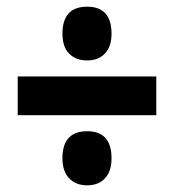

<svg xmlns="http://www.w3.org/2000/svg" viewBox="-20 -640 522 575"><path d="M167 -539Q167 -620 241 -620Q314 -620 314 -539Q314 -501 294.5 -480Q275 -459 241 -459Q207 -459 187 -479.5Q167 -500 167 -539ZM33 -295V-411H448V-295ZM167 -166Q167 -247 241 -247Q314 -247 314 -166Q314 -127 294.5 -106Q275 -85 241 -85Q207 -85 187 -106Q167 -127 167 -166Z"/></svg>

Font: Noto Sans Sinhala ExtraCondensed ExtraBold
Style: Regular
Weight: 800
Width: 2
Designer: Jelle Bosma - Monotype Design Team
Foundry: Monotype Imaging Inc.
Version: Version 2.006; ttfautohint (v1.8.4.7-5d5b)